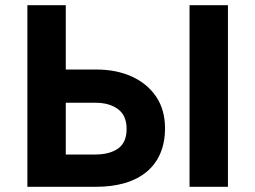

<svg xmlns="http://www.w3.org/2000/svg" viewBox="-20 -720 984 740"><path d="M85.5 0V-700H233.5V-452H352Q428.5 -452 488 -425Q547.5 -398 581.8 -347.5Q616 -297 616 -225.5Q616 -171.5 598.2 -129.5Q580.5 -87.5 546 -58.5Q511.5 -29.5 462 -14.8Q412.5 0 348.5 0ZM233.5 -124.5H346Q403.5 -124.5 435.8 -148Q468 -171.5 468 -223Q468 -274.5 435 -299.2Q402 -324 347 -324H233.5ZM710.5 0V-700H858.5V0Z"/></svg>

Font: Geologica Roman SemiBold
Style: Regular
Weight: 600
Designer: Sindre Bremnes, Frode Helland
Foundry: Monokrom Skriftforlag AS
Version: Version 1.010;gftools[0.9.28]